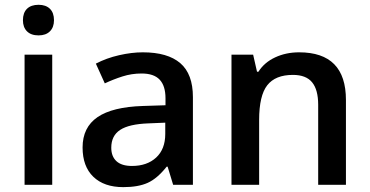

<svg xmlns="http://www.w3.org/2000/svg" viewBox="-20 -767 1534 797"><path d="M196.8 0H82V-540H196.8ZM75.2 -683.1Q75.2 -713.9 92 -730.5Q108.9 -747.1 140.1 -747.1Q170.4 -747.1 187.3 -730.5Q204.1 -713.9 204.1 -683.1Q204.1 -653.8 187.3 -637Q170.4 -620.1 140.1 -620.1Q108.9 -620.1 92 -637Q75.2 -653.8 75.2 -683.1Z M698.7 0 675.8 -75.2H671.9Q632.8 -25.9 593.3 -8.1Q553.7 9.8 491.7 9.8Q412.1 9.8 367.4 -33.2Q322.8 -76.2 322.8 -154.8Q322.8 -238.3 384.8 -280.8Q446.8 -323.2 573.7 -327.1L667 -330.1V-358.9Q667 -410.6 642.8 -436.3Q618.7 -461.9 567.9 -461.9Q526.4 -461.9 488.3 -449.7Q450.2 -437.5 415 -420.9L377.9 -502.9Q421.9 -525.9 474.1 -537.8Q526.4 -549.8 572.8 -549.8Q675.8 -549.8 728.3 -504.9Q780.8 -460 780.8 -363.8V0ZM527.8 -78.1Q590.3 -78.1 628.2 -113Q666 -147.9 666 -210.9V-257.8L596.7 -254.9Q515.6 -252 478.8 -227.8Q441.9 -203.6 441.9 -153.8Q441.9 -117.7 463.4 -97.9Q484.9 -78.1 527.8 -78.1Z M1416 0H1300.8V-332Q1300.8 -394.5 1275.6 -425.3Q1250.5 -456.1 1195.8 -456.1Q1123 -456.1 1089.4 -413.1Q1055.7 -370.1 1055.7 -269V0H940.9V-540H1030.8L1046.9 -469.2H1052.7Q1077.1 -507.8 1122.1 -528.8Q1167 -549.8 1221.7 -549.8Q1416 -549.8 1416 -352.1Z"/></svg>

Font: f1_46825          
Style: Regular
Weight: 600
Foundry: Ascender Corporation
Version: Version 1.10